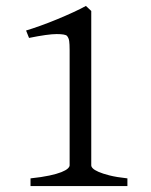

<svg xmlns="http://www.w3.org/2000/svg" viewBox="-20 -628 509 648"><path d="M83 0V-26Q121 -30 146.5 -35.5Q172 -41 187 -47Q202 -53 208.5 -59Q215 -65 215 -70V-459Q215 -479 213.5 -489.5Q212 -500 206 -507Q200 -513 171 -513Q142 -513 78 -500L68 -525Q88 -531 116 -541Q144 -551 173 -563Q202 -575 228 -587Q254 -599 270 -608L288 -591V-70Q288 -65 293.5 -59.5Q299 -54 312.5 -48Q326 -42 349.5 -36Q373 -30 410 -26V0Z"/></svg>

Font: Kalpurush
Style: Regular
Weight: 400
Designer: Md. Tanbin Islam Siyam
Foundry: Tanbin Islam Siyam
Version: Version 0.258